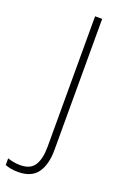

<svg xmlns="http://www.w3.org/2000/svg" viewBox="-245 -764 637 992"><g transform="rotate(20 73.5 -268.0)"><path d="M-5 178Q-28 178 -45.5 174.5Q-63 171 -76 166V129Q-62 134 -44 137.5Q-26 141 -6 141Q50 141 72.5 105Q95 69 95 3V-714H134V6Q134 87 101.5 132.5Q69 178 -5 178Z"/></g></svg>

Font: Noto Sans Lao Looped SemiCondensed ExtraLight
Style: Regular
Weight: 200
Width: 4
Designer: Mark Frömberg, Ben Mitchell
Foundry: The Fontpad Ltd
Version: Version 1.002; ttfautohint (v1.8.4.7-5d5b)